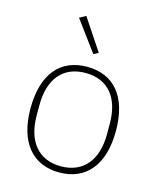

<svg xmlns="http://www.w3.org/2000/svg" viewBox="-115 -840 774 934"><g transform="rotate(15 272.0 -373.0)"><path d="M272 12C139 12 57 -81 57 -254C57 -429 139 -520 272 -520C405 -520 487 -429 487 -254C487 -81 405 12 272 12ZM272 -19C385 -19 449 -98 449 -227V-281C449 -412 385 -489 272 -489C159 -489 95 -412 95 -281V-227C95 -98 159 -19 272 -19ZM171 -740 203 -758 308 -600 284 -587Z"/></g></svg>

Font: Plexus Sans ExtraLight
Style: Regular
Weight: 250
Version: Version 2.001;PS 002.001;hotconv 1.0.70;makeotf.lib2.5.58329